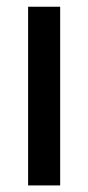

<svg xmlns="http://www.w3.org/2000/svg" viewBox="-20 -564 268 584"><path d="M65.5 0V-543.5H163V0Z"/></svg>

Font: Encode Sans Semi Condensed Medium
Style: Regular
Weight: 500
Width: 4
Designer: Multiple Designers
Foundry: Impallari Type
Version: Version 3.000; ttfautohint (v1.8.3) -l 8 -r 50 -G 200 -x 14 